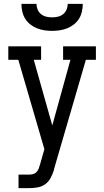

<svg xmlns="http://www.w3.org/2000/svg" viewBox="-20 -760 540 995"><path d="M76 215V145H129Q139 145 150 142.5Q161 140 168.5 132.5Q176 125 180 115Q184 105 187 94L210 13L75 -450H23V-520H193V-450H155L251 -110L345 -450H307V-520H477V-450H425L261 113Q261 116 260 118Q259 120 259 123Q252 144 241.5 163.5Q231 183 213 195.5Q195 208 173 211.5Q151 215 129 215ZM250 -600Q230 -600 210 -603Q190 -606 171.5 -613.5Q153 -621 137 -633.5Q121 -646 110.5 -663Q100 -680 95.5 -700Q91 -720 91 -740H169Q169 -725 175 -710.5Q181 -696 193 -686.5Q205 -677 220 -673.5Q235 -670 250 -670Q265 -670 280 -673.5Q295 -677 307 -686.5Q319 -696 325 -710.5Q331 -725 331 -740H409Q409 -720 404.5 -700Q400 -680 389.5 -663Q379 -646 363 -633.5Q347 -621 328.5 -613.5Q310 -606 290 -603Q270 -600 250 -600Z"/></svg>

Font: Iosevka Slab
Style: Regular
Weight: 400
Monospace: yes
Designer: Belleve Invis
Foundry: Belleve Invis
Version: Version 11.2.4; ttfautohint (v1.8.3)